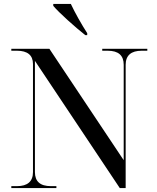

<svg xmlns="http://www.w3.org/2000/svg" viewBox="-20 -964 803 984"><path d="M417 -784H427V-794C399 -837 364 -899 343 -944H253V-934C282 -899 365 -825 417 -784ZM38 0H269V-10H241C186 -10 159 -34 159 -82V-652L594 0H624V-632C624 -680 652 -704 706 -704H735V-714H504V-704H532C587 -704 614 -680 614 -632V-143L233 -714H38V-704H67C121 -704 149 -681 149 -636V-82C149 -34 121 -10 67 -10H38Z"/></svg>

Font: Noto Serif Display
Style: Regular
Weight: 400
Designer: Monotype Design Team
Foundry: Monotype Imaging Inc.
Version: Version 2.009